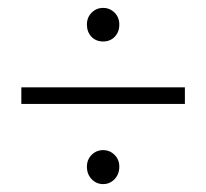

<svg xmlns="http://www.w3.org/2000/svg" viewBox="-20 -572 522 486"><path d="M200 -510Q200 -528 212 -540Q224 -552 241 -552Q258 -552 270 -540Q282 -528 282 -510Q282 -491 270.5 -479Q259 -467 241 -467Q223 -467 211.5 -479Q200 -491 200 -510ZM34 -309V-351H448V-309ZM200 -150Q200 -168 212 -180Q224 -192 241 -192Q258 -192 270 -180Q282 -168 282 -150Q282 -131 270 -118.5Q258 -106 241 -106Q224 -106 212 -118.5Q200 -131 200 -150Z"/></svg>

Font: Assistant Light
Style: Regular
Weight: 300
Designer: Hebrew By Ben Nathan, Latin by Paul Hunt
Version: Version 2.001;PS 002.001;hotconv 1.0.88;makeotf.lib2.5.64775